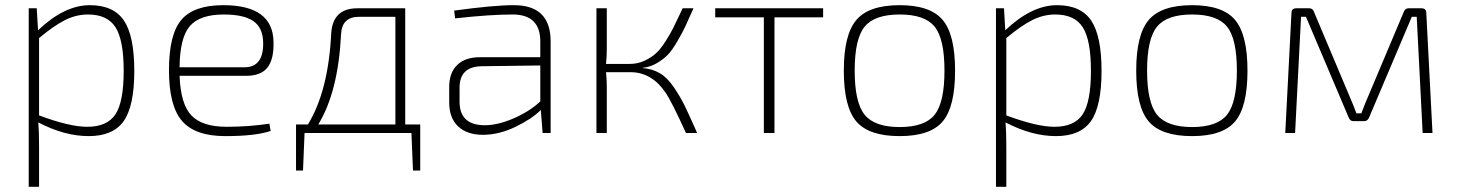

<svg xmlns="http://www.w3.org/2000/svg" viewBox="-20 -514 5635 742"><path d="M122 -482 127 -397Q229 -494 327 -494Q419 -494 459 -434.5Q499 -375 499 -240Q499 -104 458 -46Q417 12 323 12Q229 12 128 -41Q131 -6 131 53V208H91V-482ZM131 -367V-68Q249 -24 317 -24Q394 -24 426 -72Q458 -120 458 -240Q458 -359 426.5 -408.5Q395 -458 320 -458Q275 -458 232.5 -437Q190 -416 131 -367Z M931 -221H674Q678 -111 720 -67.5Q762 -24 856 -24Q941 -24 1021 -36L1026 -8Q968 12 851 12Q734 12 683.5 -46.5Q633 -105 633 -243Q633 -381 681 -437.5Q729 -494 843 -494Q1035 -494 1037 -352Q1039 -286 1014 -253.5Q989 -221 931 -221ZM674 -254H925Q999 -254 997 -350Q996 -407 959 -432.5Q922 -458 845 -458Q752 -458 713.5 -413Q675 -368 674 -254Z M1604 -33V145H1576L1570 0H1157L1151 145H1124V-33H1170Q1249 -162 1260 -385Q1266 -482 1361 -482H1546V-33ZM1508 -33V-449H1367Q1301 -449 1298 -381Q1287 -159 1210 -33Z M1739 -443 1735 -473Q1887 -494 1966 -494Q2108 -494 2108 -354V0H2077L2070 -89Q2035 -54 1971.5 -23.5Q1908 7 1846 7Q1785 7 1750.5 -25.5Q1716 -58 1716 -118V-178Q1716 -233 1747 -263Q1778 -293 1836 -293H2068V-354Q2068 -458 1961 -458Q1874 -458 1739 -443ZM1756 -175V-121Q1756 -32 1850 -30Q1900 -29 1962.5 -55.5Q2025 -82 2068 -122V-261L1840 -258Q1756 -256 1756 -175Z M2464 -252V-251Q2501 -248 2530 -231Q2559 -214 2584 -177Q2609 -140 2625 -107.5Q2641 -75 2668 -14Q2672 -5 2674 0H2631Q2575 -123 2552 -156Q2501 -232 2422 -235Q2419 -235 2416 -235H2322Q2325 -206 2325 -180V0H2285V-482H2325V-325Q2325 -296 2322 -267H2414Q2444 -267 2470 -279Q2496 -291 2514 -307Q2532 -323 2551.5 -353.5Q2571 -384 2582.5 -407.5Q2594 -431 2613 -471Q2616 -478 2618 -482H2660Q2639 -435 2629 -413Q2619 -391 2598 -355Q2577 -319 2560.5 -302Q2544 -285 2518.5 -270Q2493 -255 2464 -252Z M3161 -447H2973V0H2932V-447H2744V-482H3161Z M3457 -494Q3575 -494 3623 -437Q3671 -380 3671 -241Q3671 -101 3623 -44.5Q3575 12 3457 12Q3338 12 3289.5 -44.5Q3241 -101 3241 -241Q3241 -380 3289.5 -437Q3338 -494 3457 -494ZM3592 -411Q3554 -458 3457 -458Q3360 -458 3321.5 -411Q3283 -364 3283 -241Q3283 -118 3321.5 -70.5Q3360 -23 3457 -23Q3554 -23 3592 -70.5Q3630 -118 3630 -241Q3630 -364 3592 -411Z M3860 -482 3865 -397Q3967 -494 4065 -494Q4157 -494 4197 -434.5Q4237 -375 4237 -240Q4237 -104 4196 -46Q4155 12 4061 12Q3967 12 3866 -41Q3869 -6 3869 53V208H3829V-482ZM3869 -367V-68Q3987 -24 4055 -24Q4132 -24 4164 -72Q4196 -120 4196 -240Q4196 -359 4164.5 -408.5Q4133 -458 4058 -458Q4013 -458 3970.5 -437Q3928 -416 3869 -367Z M4587 -494Q4705 -494 4753 -437Q4801 -380 4801 -241Q4801 -101 4753 -44.5Q4705 12 4587 12Q4468 12 4419.5 -44.5Q4371 -101 4371 -241Q4371 -380 4419.5 -437Q4468 -494 4587 -494ZM4722 -411Q4684 -458 4587 -458Q4490 -458 4451.5 -411Q4413 -364 4413 -241Q4413 -118 4451.5 -70.5Q4490 -23 4587 -23Q4684 -23 4722 -70.5Q4760 -118 4760 -241Q4760 -364 4722 -411Z M5424 -482H5473Q5492 -482 5492 -464L5516 0H5478L5455 -449H5436L5271 -60Q5265 -46 5253 -46H5209Q5198 -46 5192 -60L5027 -449H5008L4985 0H4947L4971 -464Q4971 -482 4990 -482H5040Q5053 -482 5058 -468L5195 -143Q5211 -106 5222 -76H5241Q5262 -131 5268 -143L5405 -468Q5410 -482 5424 -482Z"/></svg>

Font: Exo 2.0 Extra Light
Style: Regular
Weight: 250
Designer: Natanael Gama
Version: Version 1.001;PS 001.001;hotconv 1.0.70;makeotf.lib2.5.58329